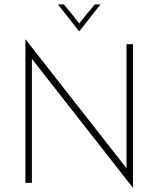

<svg xmlns="http://www.w3.org/2000/svg" viewBox="-20 -824 714 865"><path d="M577.8 20.8 123.6 -559V0H94.4V-645.8H95.8L550 -66V-625H579.2V20.8ZM336.1 -683.3 241 -804.2H267.4Q286.1 -782.6 303.5 -761.1Q320.8 -739.6 336.8 -718.1Q353.5 -739.6 371.2 -761.1Q388.9 -782.6 407.6 -804.2H432.6L337.5 -683.3Z"/></svg>

Font: Afacad Flux Thin
Style: Regular
Weight: 250
Designer: Kristian Moeller
Foundry: Dicotype
Version: Version 1.100